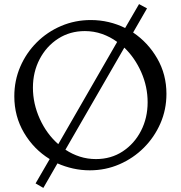

<svg xmlns="http://www.w3.org/2000/svg" viewBox="-20 -819 884 939"><path d="M192 100 154 78 223 -41Q145 -89 97.5 -169.5Q50 -250 50 -348Q50 -425 79 -492.5Q108 -560 159.5 -611.5Q211 -663 279 -692Q347 -721 424 -721Q469 -721 511.5 -711Q554 -701 592 -682L660 -799L699 -778L631 -660Q704 -611 749 -533Q794 -455 794 -360Q794 -283 764.5 -215.5Q735 -148 683.5 -96.5Q632 -45 564 -15.5Q496 14 419 14Q377 14 337 5Q297 -4 261 -20ZM141 -390Q141 -312 174.5 -238Q208 -164 265 -114L553 -614Q519 -639 479 -653Q439 -667 395 -667Q322 -667 264.5 -630Q207 -593 174 -530Q141 -467 141 -390ZM449 -41Q523 -41 580 -78.5Q637 -116 669.5 -179Q702 -242 702 -319Q702 -395 671 -465.5Q640 -536 588 -586L300 -87Q333 -65 370.5 -53Q408 -41 449 -41Z"/></svg>

Font: Joan
Style: Regular
Weight: 400
Designer: Paolo Biagini
Version: Version 1.001; ttfautohint (v1.8.4.7-5d5b);gftools[0.9.30]